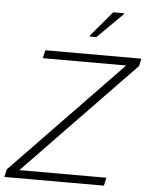

<svg xmlns="http://www.w3.org/2000/svg" viewBox="-60 -969 792 1018"><g transform="rotate(5 335.5 -460.0)"><path d="M2 0 11 -41 594 -645H150L160 -688H671L662 -648L78 -43H541L532 0ZM388 -781V-786L501 -920H558V-915L423 -781Z"/></g></svg>

Font: Saira SemiExpanded ExtraLight
Style: Italic
Weight: 250
Width: 6
Italic angle: -12°
Designer: Hector Gatti with collaboration of the Omnibus-Type team
Foundry: Omnibus-Type
Version: Version 1.101